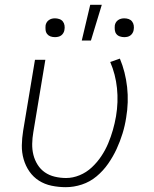

<svg xmlns="http://www.w3.org/2000/svg" viewBox="-20 -768 640 796"><path d="M253 8Q223 8 194 2Q165 -4 141.5 -19Q118 -34 102 -57Q86 -80 78 -108Q70 -136 70.5 -165.5Q71 -195 76 -226L125 -520H168L118 -219Q114 -196 113.5 -172Q113 -148 118.5 -126Q124 -104 136 -85Q148 -66 166 -53.5Q184 -41 207 -35.5Q230 -30 254 -30Q282 -30 310 -41.5Q338 -53 360.5 -74Q383 -95 400 -120.5Q417 -146 428.5 -173.5Q440 -201 448 -229Q456 -257 461 -286Q471 -345 465 -402.5Q459 -460 437 -511L477 -525Q500 -470 507 -407Q514 -344 503 -280Q498 -247 488 -214.5Q478 -182 463.5 -150.5Q449 -119 428.5 -89.5Q408 -60 380.5 -37Q353 -14 319.5 -3Q286 8 253 8ZM495 -614Q486 -614 477 -617Q468 -620 462.5 -627Q457 -634 456 -643.5Q455 -653 456 -663Q457 -669 460.5 -675Q464 -681 470 -685Q476 -689 482.5 -690.5Q489 -692 495 -692Q505 -692 513.5 -689Q522 -686 527.5 -679Q533 -672 534.5 -662.5Q536 -653 534 -643Q533 -637 529.5 -631Q526 -625 520.5 -621Q515 -617 508.5 -615.5Q502 -614 495 -614ZM208 -614Q198 -614 189.5 -617Q181 -620 175.5 -627Q170 -634 169 -643.5Q168 -653 169 -663Q170 -669 173.5 -675Q177 -681 183 -685Q189 -689 195 -690.5Q201 -692 208 -692Q217 -692 226 -689Q235 -686 240.5 -679Q246 -672 247.5 -662.5Q249 -653 247 -643Q246 -637 242.5 -631Q239 -625 233.5 -621Q228 -617 221 -615.5Q214 -614 208 -614ZM319 -600 354 -748H402L357 -600Z"/></svg>

Font: Iosevka Aile XLt Obl
Style: Regular
Weight: 200
Italic angle: -9°
Designer: Belleve Invis
Foundry: Belleve Invis
Version: Version 31.1.0; ttfautohint (v1.8.4)